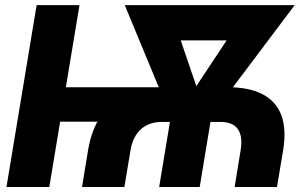

<svg xmlns="http://www.w3.org/2000/svg" viewBox="-20 -748 1220 768"><path d="M308.1 0 332.5 -148.4Q346.2 -230 384.5 -285.6Q422.9 -341.3 486.8 -370.4Q550.8 -399.4 640.6 -399.4H887.2Q977.1 -399.4 1031.5 -370.4Q1085.9 -341.3 1106 -285.4Q1126 -229.5 1112.8 -148.4L1087.9 0H918.5L942.4 -146.5Q951.7 -202.1 931.6 -231.2Q911.6 -260.3 861.3 -260.3H627Q576.7 -260.3 543.9 -231.2Q511.2 -202.1 502 -146.5L477.5 0ZM5.9 0 126.5 -727.5H297.9L177.2 0ZM187.5 -261.2 210 -398.9H678.7L656.2 -261.2ZM616.7 0 670.4 -324.7H832.5L778.8 0ZM671.4 -263.2 479 -727.5H654.8L783.2 -351.1L758.3 -263.2ZM723.1 -263.2 732.4 -354 980 -727.5H1158.7L810.5 -264.6ZM576.7 -586.4 600.1 -727.5H1036.1L1012.7 -586.4Z"/></svg>

Font: Inter 28pt ExtraBold
Style: Italic
Weight: 800
Italic angle: -9.3988°
Designer: Rasmus Andersson
Foundry: rsms
Version: Version 4.001;git-66647c0bb